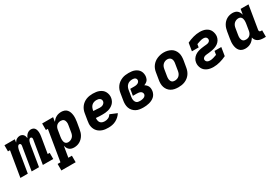

<svg xmlns="http://www.w3.org/2000/svg" viewBox="60 -1570 4072 2805"><g transform="rotate(-30 2096.0 -168.0)"><path d="M-8 0 63 -427H29V-530H204L196 -478Q204 -491 213.5 -502.5Q223 -514 235.5 -522Q248 -530 262 -534Q276 -538 290 -538Q307 -538 322.5 -531.5Q338 -525 348.5 -513Q359 -501 364.5 -485Q370 -469 372 -452Q379 -469 389 -484.5Q399 -500 413 -512.5Q427 -525 444.5 -531.5Q462 -538 479 -538Q497 -538 513.5 -531Q530 -524 540 -510.5Q550 -497 555 -480.5Q560 -464 561.5 -446Q563 -428 561.5 -410Q560 -392 557 -373L512 -103H546V0H371L436 -394Q437 -401 437 -408.5Q437 -416 434 -422Q431 -428 425 -431.5Q419 -435 412 -435Q404 -435 396.5 -429.5Q389 -424 384.5 -416.5Q380 -409 377 -401Q374 -393 371.5 -385Q369 -377 367.5 -369Q366 -361 364 -353L306 0H182L247 -394Q248 -401 248 -408.5Q248 -416 245 -422Q242 -428 236 -431.5Q230 -435 222 -435Q214 -435 207 -429.5Q200 -424 195.5 -416.5Q191 -409 188 -401Q185 -393 182.5 -385Q180 -377 178 -369Q176 -361 175 -353L117 0Z M565 205V95H613L698 -420H665V-530H850L838 -458Q851 -476 868 -492Q885 -508 905 -518.5Q925 -529 946.5 -533.5Q968 -538 990 -538Q1017 -538 1042.5 -529Q1068 -520 1084.5 -500.5Q1101 -481 1109.5 -456.5Q1118 -432 1121 -405.5Q1124 -379 1122 -351Q1120 -323 1116 -296L1097 -186Q1093 -161 1086 -137Q1079 -113 1066 -90.5Q1053 -68 1034.5 -49Q1016 -30 993.5 -17Q971 -4 946.5 2Q922 8 897 8Q874 8 853 2Q832 -4 816.5 -17.5Q801 -31 791.5 -50Q782 -69 777 -90Q777 -90 777 -90Q777 -90 777 -90L746 95H806V205ZM860 -102Q879 -102 898.5 -109.5Q918 -117 933 -131.5Q948 -146 956 -165Q964 -184 967 -204L985 -314Q988 -327 988.5 -341Q989 -355 987 -367.5Q985 -380 980 -392Q975 -404 965.5 -412.5Q956 -421 943.5 -424.5Q931 -428 917 -428Q900 -428 882.5 -422.5Q865 -417 851 -404.5Q837 -392 829 -375Q821 -358 818 -341L800 -231Q798 -217 796.5 -202.5Q795 -188 796 -174.5Q797 -161 800.5 -147.5Q804 -134 812 -123.5Q820 -113 832.5 -107.5Q845 -102 860 -102Z M1477 8Q1452 8 1427 5.5Q1402 3 1379 -4.5Q1356 -12 1336 -24Q1316 -36 1300 -53Q1284 -70 1273.5 -91Q1263 -112 1258 -135.5Q1253 -159 1254 -184Q1255 -209 1260 -234L1278 -344Q1282 -372 1292 -398.5Q1302 -425 1319.5 -449Q1337 -473 1361 -491Q1385 -509 1412 -519.5Q1439 -530 1466.5 -534Q1494 -538 1522 -538Q1550 -538 1577.5 -534Q1605 -530 1629.5 -520Q1654 -510 1674.5 -493.5Q1695 -477 1707.5 -453.5Q1720 -430 1725 -403Q1730 -376 1725 -348Q1721 -324 1709.5 -301Q1698 -278 1679.5 -260.5Q1661 -243 1638.5 -231Q1616 -219 1591.5 -212.5Q1567 -206 1543.5 -204Q1520 -202 1496 -202Q1468 -202 1440.5 -203Q1413 -204 1385 -207Q1383 -186 1386.5 -165Q1390 -144 1402.5 -128.5Q1415 -113 1435 -106.5Q1455 -100 1477 -100Q1492 -100 1507 -103Q1522 -106 1536.5 -113Q1551 -120 1562.5 -131.5Q1574 -143 1583 -156L1698 -108Q1681 -80 1655.5 -57Q1630 -34 1600.5 -19Q1571 -4 1539.5 2Q1508 8 1477 8ZM1510 -308Q1524 -308 1538 -310.5Q1552 -313 1564.5 -320Q1577 -327 1586.5 -339Q1596 -351 1598 -365Q1600 -380 1594.5 -393.5Q1589 -407 1577.5 -415.5Q1566 -424 1551 -427Q1536 -430 1521 -430Q1501 -430 1480 -423.5Q1459 -417 1442.5 -402Q1426 -387 1417.5 -367Q1409 -347 1405 -326L1403 -315Q1416 -313 1429.5 -312.5Q1443 -312 1456.5 -311.5Q1470 -311 1483.5 -309.5Q1497 -308 1510 -308Z M2067 8Q2034 8 2002 3Q1970 -2 1943 -16.5Q1916 -31 1895.5 -54.5Q1875 -78 1865 -107Q1855 -136 1854.5 -169Q1854 -202 1860 -234L1878 -344Q1882 -372 1892.5 -399Q1903 -426 1921 -450Q1939 -474 1963.5 -491.5Q1988 -509 2015.5 -520Q2043 -531 2071.5 -534.5Q2100 -538 2127 -538Q2154 -538 2180 -534.5Q2206 -531 2229 -521.5Q2252 -512 2271.5 -496.5Q2291 -481 2303 -459.5Q2315 -438 2319 -412Q2323 -386 2319 -360Q2316 -345 2310 -329.5Q2304 -314 2292.5 -302Q2281 -290 2266.5 -281.5Q2252 -273 2237 -267Q2253 -258 2267 -244Q2281 -230 2289 -212.5Q2297 -195 2298.5 -174.5Q2300 -154 2297 -133Q2293 -110 2281.5 -87Q2270 -64 2251 -47.5Q2232 -31 2209 -20Q2186 -9 2162 -3Q2138 3 2114 5.5Q2090 8 2067 8ZM2069 -100Q2079 -100 2089 -101Q2099 -102 2109 -104Q2119 -106 2129 -109.5Q2139 -113 2147.5 -118.5Q2156 -124 2162 -133Q2168 -142 2170 -152Q2172 -169 2164.5 -183Q2157 -197 2143 -204.5Q2129 -212 2112.5 -214.5Q2096 -217 2080 -217H2015L2033 -325H2098Q2107 -325 2116 -325.5Q2125 -326 2134.5 -328Q2144 -330 2153.5 -333.5Q2163 -337 2171 -343Q2179 -349 2184 -357.5Q2189 -366 2191 -375Q2193 -388 2188.5 -399.5Q2184 -411 2174 -418Q2164 -425 2151.5 -427.5Q2139 -430 2126 -430Q2105 -430 2083.5 -424Q2062 -418 2045 -403Q2028 -388 2018.5 -368Q2009 -348 2005 -326L1987 -216Q1984 -202 1984 -187Q1984 -172 1987 -158.5Q1990 -145 1997 -133Q2004 -121 2015 -113Q2026 -105 2040.5 -102.5Q2055 -100 2069 -100Z M2656 8Q2624 8 2593 2Q2562 -4 2536 -19Q2510 -34 2491.5 -57.5Q2473 -81 2463.5 -110Q2454 -139 2454 -170.5Q2454 -202 2460 -234L2478 -344Q2482 -372 2492 -398.5Q2502 -425 2519.5 -448.5Q2537 -472 2560.5 -490Q2584 -508 2611 -519Q2638 -530 2665 -535.5Q2692 -541 2720 -541Q2752 -541 2782.5 -533.5Q2813 -526 2839 -511.5Q2865 -497 2883.5 -473Q2902 -449 2911.5 -420.5Q2921 -392 2921 -360Q2921 -328 2916 -296L2897 -186Q2893 -159 2883 -132Q2873 -105 2856 -81.5Q2839 -58 2815.5 -40Q2792 -22 2765 -11Q2738 0 2710.5 4Q2683 8 2656 8ZM2658 -102Q2678 -102 2698 -109Q2718 -116 2733 -131Q2748 -146 2756 -165Q2764 -184 2767 -204L2785 -314Q2789 -334 2788.5 -354.5Q2788 -375 2779.5 -392.5Q2771 -410 2753.5 -419Q2736 -428 2715 -428Q2695 -428 2676 -420.5Q2657 -413 2642 -398.5Q2627 -384 2619 -365Q2611 -346 2608 -326L2590 -216Q2588 -203 2587 -189Q2586 -175 2588 -162.5Q2590 -150 2595.5 -138Q2601 -126 2610 -117.5Q2619 -109 2632 -105.5Q2645 -102 2658 -102Z M3248 8Q3222 8 3195.5 3.5Q3169 -1 3145.5 -11.5Q3122 -22 3103.5 -38.5Q3085 -55 3073.5 -78Q3062 -101 3057.5 -127Q3053 -153 3058 -180Q3060 -194 3065 -207.5Q3070 -221 3078 -233.5Q3086 -246 3097 -257.5Q3108 -269 3120 -277.5Q3132 -286 3145.5 -293Q3159 -300 3173 -304.5Q3187 -309 3201.5 -312.5Q3216 -316 3230 -318Q3244 -320 3258 -322Q3272 -324 3286.5 -325.5Q3301 -327 3315 -328Q3329 -329 3343.5 -333Q3358 -337 3370 -347.5Q3382 -358 3384 -372Q3386 -384 3382 -396Q3378 -408 3369 -416Q3360 -424 3348 -427Q3336 -430 3323 -430Q3309 -430 3294.5 -427Q3280 -424 3265.5 -419.5Q3251 -415 3237 -410Q3223 -405 3209 -400L3201 -349H3087L3109 -482Q3134 -495 3161.5 -505Q3189 -515 3216 -522.5Q3243 -530 3271 -534Q3299 -538 3326 -538Q3352 -538 3378 -533.5Q3404 -529 3426.5 -518.5Q3449 -508 3467 -491Q3485 -474 3495.5 -451Q3506 -428 3510 -402.5Q3514 -377 3510 -351Q3507 -337 3502 -323Q3497 -309 3489 -296.5Q3481 -284 3470.5 -273Q3460 -262 3447.5 -253Q3435 -244 3421.5 -237.5Q3408 -231 3394 -226Q3380 -221 3366 -218Q3352 -215 3338 -212.5Q3324 -210 3309.5 -208Q3295 -206 3281 -204.5Q3267 -203 3253 -202Q3239 -201 3224.5 -197Q3210 -193 3198 -183Q3186 -173 3183 -159Q3181 -145 3186.5 -133Q3192 -121 3202 -113.5Q3212 -106 3225 -103Q3238 -100 3251 -100Q3280 -100 3309 -109Q3338 -118 3366 -128L3376 -189H3490L3467 -48Q3441 -35 3413.5 -25Q3386 -15 3359 -7.5Q3332 0 3303.5 4Q3275 8 3248 8Z M3785 8Q3758 8 3733 -1Q3708 -10 3691 -29.5Q3674 -49 3665.5 -73.5Q3657 -98 3654 -124.5Q3651 -151 3653 -179Q3655 -207 3660 -234L3678 -344Q3682 -369 3689.5 -393Q3697 -417 3709.5 -439.5Q3722 -462 3740.5 -481Q3759 -500 3781.5 -513Q3804 -526 3829 -532Q3854 -538 3878 -538Q3901 -538 3922 -532Q3943 -526 3958.5 -512.5Q3974 -499 3983.5 -480Q3993 -461 3998 -440Q3998 -440 3998 -440Q3998 -440 3998 -440L4013 -530H4146L4081 -136Q4080 -129 4081 -122.5Q4082 -116 4086 -111Q4090 -106 4096.5 -104Q4103 -102 4109 -102H4129V8H4091Q4066 8 4042 3.5Q4018 -1 3997.5 -12.5Q3977 -24 3963.5 -43.5Q3950 -63 3946 -86Q3934 -65 3916.5 -46.5Q3899 -28 3877.5 -15.5Q3856 -3 3832.5 2.5Q3809 8 3785 8ZM3858 -102Q3876 -102 3893.5 -107.5Q3911 -113 3924.5 -125.5Q3938 -138 3946 -155Q3954 -172 3957 -189L3975 -299Q3977 -313 3978.5 -327.5Q3980 -342 3979 -355.5Q3978 -369 3974.5 -382.5Q3971 -396 3963 -406.5Q3955 -417 3942.5 -422.5Q3930 -428 3916 -428Q3896 -428 3876.5 -420.5Q3857 -413 3842 -398.5Q3827 -384 3819 -365Q3811 -346 3808 -326L3790 -216Q3788 -203 3787 -189Q3786 -175 3788 -162.5Q3790 -150 3795.5 -138Q3801 -126 3810 -117.5Q3819 -109 3831.5 -105.5Q3844 -102 3858 -102Z"/></g></svg>

Font: Iosevka Curly Slab XBdEx
Style: Italic
Weight: 800
Width: 7
Italic angle: -9°
Monospace: yes
Designer: Belleve Invis
Foundry: Belleve Invis
Version: Version 11.1.0; ttfautohint (v1.8.3)